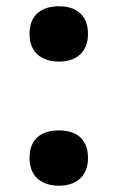

<svg xmlns="http://www.w3.org/2000/svg" viewBox="-20 -578 375 611"><path d="M168 -382C218 -382 260 -408 260 -470C260 -534 218 -558 168 -558C116 -558 74 -534 74 -470C74 -408 116 -382 168 -382ZM168 13C218 13 260 -13 260 -75C260 -140 218 -163 168 -163C116 -163 74 -140 74 -75C74 -13 116 13 168 13Z"/></svg>

Font: Noto Sans Devanagari UI ExtraBold
Style: Regular
Weight: 800
Designer: Jelle Bosma - Monotype Design Team
Foundry: Monotype Imaging Inc.
Version: Version 2.003